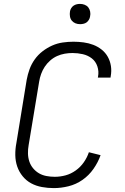

<svg xmlns="http://www.w3.org/2000/svg" viewBox="-20 -957 640 985"><path d="M256 8Q225 8 195 2.5Q165 -3 140 -16.5Q115 -30 96.5 -52.5Q78 -75 68.5 -102.5Q59 -130 58.5 -161Q58 -192 64 -223L117 -548Q122 -575 131.5 -601.5Q141 -628 158 -652Q175 -676 198.5 -694Q222 -712 248 -723.5Q274 -735 302 -739Q330 -743 357 -743Q383 -743 409 -739.5Q435 -736 458.5 -727Q482 -718 501.5 -702.5Q521 -687 533 -665.5Q545 -644 549 -618.5Q553 -593 548 -566L547 -559H482L483 -564Q488 -591 479.5 -616.5Q471 -642 451 -657.5Q431 -673 405 -679Q379 -685 352 -685Q332 -685 312 -681.5Q292 -678 273 -669.5Q254 -661 237.5 -646.5Q221 -632 209.5 -614.5Q198 -597 191 -577.5Q184 -558 181 -539L127 -213Q123 -191 123.5 -169.5Q124 -148 130.5 -128.5Q137 -109 150 -93.5Q163 -78 180 -68Q197 -58 218 -54Q239 -50 261 -50Q289 -50 316.5 -57.5Q344 -65 368.5 -82.5Q393 -100 410 -124.5Q427 -149 436 -176L496 -161Q483 -124 459.5 -90.5Q436 -57 403 -34Q370 -11 331.5 -1.5Q293 8 256 8ZM391 -833Q378 -833 367 -837.5Q356 -842 348.5 -851Q341 -860 339 -872.5Q337 -885 339 -898Q340 -906 345 -914.5Q350 -923 357.5 -928Q365 -933 373.5 -935Q382 -937 390 -937Q403 -937 414.5 -932.5Q426 -928 433 -919Q440 -910 442.5 -897.5Q445 -885 442 -872Q441 -864 436 -855.5Q431 -847 424 -842Q417 -837 408 -835Q399 -833 391 -833Z"/></svg>

Font: Iosevka Light Extended
Style: Italic
Weight: 300
Width: 7
Italic angle: -9°
Monospace: yes
Designer: Belleve Invis
Foundry: Belleve Invis
Version: Version 32.5.0; ttfautohint (v1.8.4)